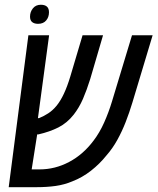

<svg xmlns="http://www.w3.org/2000/svg" viewBox="-20 -776 653 796"><path d="M16.1 0 97.7 -629.9H183.6L134.3 -264.2L123.5 -287.6Q127.9 -287.1 133.1 -286.4Q138.2 -285.6 141.6 -286.1Q162.1 -294.4 180.4 -306.4Q198.7 -318.4 214.8 -337.9Q231 -357.9 244.9 -387.5Q258.8 -417 271.5 -459L322.3 -629.9H407.2L354 -448.2Q339.8 -402.8 324 -366.2Q308.1 -329.6 285.6 -300.8Q258.3 -266.1 222.2 -247.8Q186 -229.5 139.2 -218.8Q132.3 -218.8 127.4 -218.8Q122.6 -218.8 116.7 -220.2Q110.8 -221.7 100.1 -226.6L140.6 -259.8L111.3 -73.7H143.6Q208.5 -73.7 266.8 -104.7Q325.2 -135.7 368.2 -193.4Q393.1 -226.1 411.9 -268.3Q430.7 -310.5 444.3 -355.5L527.3 -629.9H612.8L528.8 -350.6Q516.6 -310.1 501.2 -270.5Q485.8 -231 466.3 -195.8Q446.8 -160.6 421.9 -132.3Q393.6 -96.7 357.4 -68.4Q321.3 -40 279.3 -23.9Q247.1 -10.3 210.7 -5.1Q174.3 0 132.3 0ZM137.7 -677.2Q122.6 -677.2 113.5 -684.3Q104.5 -691.4 104.5 -707Q104.5 -726.6 116.5 -741.5Q128.4 -756.3 149.4 -756.3Q165.5 -756.3 174.3 -748.8Q183.1 -741.2 183.1 -725.1Q183.1 -705.1 171.4 -691.2Q159.7 -677.2 137.7 -677.2Z"/></svg>

Font: Open Sans Condensed Medium
Style: Italic
Weight: 500
Width: 3
Italic angle: -12°
Designer: Monotype Design Team
Foundry: Monotype Imaging Inc.
Version: Version 3.000